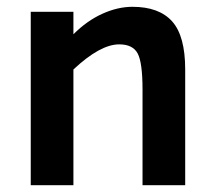

<svg xmlns="http://www.w3.org/2000/svg" viewBox="-20 -547 634 567"><path d="M400.9 0V-282.2Q400.9 -362.3 386.5 -389.2Q372.1 -416 332 -416Q275.9 -416 196.8 -341.8V0H70.8V-512.2H196.8V-445.8Q236.8 -485.8 282.2 -506.3Q327.6 -526.9 371.1 -526.9Q449.7 -526.9 488.3 -483.9Q526.9 -440.9 526.9 -341.8V0Z"/></svg>

Font: Clear Sans
Style: Bold
Weight: 700
Foundry: Intel Corporation
Version: Version 1.00